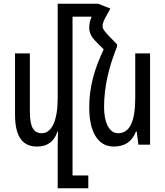

<svg xmlns="http://www.w3.org/2000/svg" viewBox="-20 -780 892 1035"><path d="M371 166V-690H474C465 -670 461 -650 461 -630C461 -603 473 -580 499 -554L539 -514C489 -408 461 -313 461 -200C461 -72 506 10 593 10C655 10 692 -18 713 -71H717L726 0H789V-492H709V-252C709 -123 679 -62 616 -62C566 -62 541 -126 541 -202C541 -322 571 -429 611 -529V-541L571 -582C547 -607 533 -622 533 -639C533 -655 540 -671 552 -692L575 -734L509 -760H291V-252C291 -131 260 -62 205 -62C162 -62 141 -94 141 -178V-492H61V-162C61 -37 106 10 180 10C237 10 272 -18 290 -71H293C292 -45 291 -19 291 7V235H456V166Z"/></svg>

Font: Noto Sans Armenian ExtraCondensed
Style: Regular
Weight: 400
Width: 2
Designer: Monotype Design Team
Foundry: Monotype Imaging Inc.
Version: Version 2.008